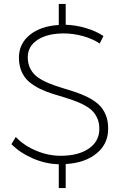

<svg xmlns="http://www.w3.org/2000/svg" viewBox="-20 -831 639 976"><path d="M121.1 -540Q121.1 -505.9 135.3 -479.7Q149.4 -453.6 173.1 -437.3Q196.8 -420.9 227.5 -408.2Q258.3 -395.5 292.2 -385.3Q326.2 -375 360.1 -364Q394 -353 424.8 -337.6Q455.6 -322.3 479 -302Q502.4 -281.7 516.4 -249.5Q530.3 -217.3 529.8 -175.8Q529.8 -99.6 471.2 -51.3Q412.6 -2.9 314 2.9V125H278.8V3.9Q212.4 2.4 147.7 -25.4Q83 -53.2 38.1 -98.1L60.1 -134.8Q102.5 -90.3 164.3 -64.7Q226.1 -39.1 288.1 -39.1Q378.4 -39.1 431.6 -75.9Q484.9 -112.8 484.9 -174.8Q485.4 -210 471.4 -236.8Q457.5 -263.7 434.1 -280.5Q410.6 -297.4 379.9 -310.3Q349.1 -323.2 315.2 -333.5Q281.2 -343.8 247.3 -354.2Q213.4 -364.7 182.6 -379.9Q151.9 -395 128.2 -414.8Q104.5 -434.6 90.3 -466.1Q76.2 -497.6 76.2 -538.1Q76.2 -608.4 131.1 -653.3Q186 -698.2 278.8 -704.1V-811H314V-705.1Q365.7 -703.6 417 -688.2Q468.3 -672.9 505.9 -647.9L486.8 -609.9Q449.2 -634.8 400.1 -647.9Q351.1 -661.1 304.2 -661.1Q220.7 -661.1 170.9 -628.4Q121.1 -595.7 121.1 -540Z"/></svg>

Font: Montserrat-Arabic ExtraLight
Style: Regular
Weight: 275
Designer: Mohamed Gaber
Foundry: Kief Type Foundry
Version: Version 5.008;PS 005.008;hotconv 1.0.88;makeotf.lib2.5.64775